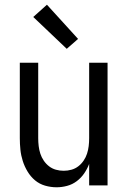

<svg xmlns="http://www.w3.org/2000/svg" viewBox="-20 -786 540 814"><path d="M220 8Q195 8 171 1Q147 -6 128.5 -21.5Q110 -37 97 -58.5Q84 -80 76.5 -103.5Q69 -127 66.5 -151.5Q64 -176 64 -200V-520H142V-200Q142 -183 144 -166.5Q146 -150 151 -134.5Q156 -119 165.5 -105Q175 -91 188 -81Q201 -71 217 -66.5Q233 -62 250 -62Q267 -62 283 -66.5Q299 -71 312 -81Q325 -91 334.5 -105Q344 -119 349 -134.5Q354 -150 356 -166.5Q358 -183 358 -200V-520H436V0H358V-91Q350 -70 337 -51Q324 -32 305.5 -18Q287 -4 264.5 2Q242 8 220 8ZM263 -579 121 -714 179 -766 311 -621Z"/></svg>

Font: Iosevka www.saffi
Style: Regular
Weight: 400
Monospace: yes
Designer: Belleve Invis
Foundry: Belleve Invis
Version: Version 22.0.2; ttfautohint (v1.8.3)